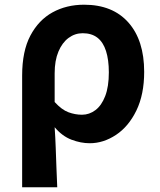

<svg xmlns="http://www.w3.org/2000/svg" viewBox="-20 -594 679 815"><path d="M74 201V-273Q74 -377 109 -443Q144 -509 203 -541.5Q262 -574 337 -574Q458 -574 525 -498.5Q592 -423 592 -289Q592 -193 559 -125Q526 -57 472.5 -21.5Q419 14 361 14Q323 14 283.5 -1Q244 -16 212 -54Q215 -9 216.5 33Q218 75 219.5 116Q221 157 223 201ZM328 -107Q359 -107 385 -126.5Q411 -146 426.5 -186Q442 -226 442 -287Q442 -340 430 -377.5Q418 -415 393.5 -434Q369 -453 331 -453Q298 -453 271 -433Q244 -413 228 -375Q212 -337 212 -283V-161Q242 -128 270.5 -117.5Q299 -107 328 -107Z"/></svg>

Font: Farlight84_Sys_V01
Style: Bold
Weight: 700
Designer: Monotype Design Team, Nadine Chahine and Nizar Qandah
Foundry: Monotype Imaging Inc.
Version: Version 2.004;October 31, 2024;FontCreator 14.0.0.2814 64-bi